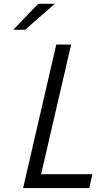

<svg xmlns="http://www.w3.org/2000/svg" viewBox="-20 -958 491 978"><path d="M266.6 -731H342.3L189.5 -70.8H450.7L434.6 0H97.7ZM47.9 -806.6 174.3 -938.5H259.3L107.9 -806.6Z"/></svg>

Font: Glacial Indifference
Style: Italic
Weight: 400
Designer: Alfredo Marco Pradil
Foundry: Alfredo Marco Pradil
Version: Version 1.312